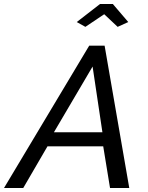

<svg xmlns="http://www.w3.org/2000/svg" viewBox="-67 -938 739 958"><path d="M378 -710H455L578 0H482L448 -208H170L49 0H-47ZM444 -278 395 -606 202 -278ZM316 -828 432 -918H496L573 -828L520 -804L453 -867L359 -804Z"/></svg>

Font: Raleway Medium
Style: Italic
Weight: 500
Italic angle: -12°
Designer: Matt McInerney, Pablo Impallari, Rodrigo Fuenzalida
Foundry: Matt McInerney, Pablo Impallari, Rodrigo Fuenzalida
Version: Version 4.026